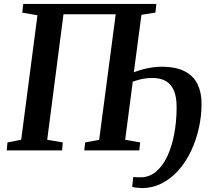

<svg xmlns="http://www.w3.org/2000/svg" viewBox="-20 -763 1066 974"><path d="M698.5 191Q688 191 673 189.2Q658 187.5 650.5 184.5L656 135Q662.5 136 673.2 136.2Q684 136.5 694 136.5Q735.5 136.5 769.2 109.5Q803 82.5 826.8 33.8Q850.5 -15 863.2 -80Q876 -145 876 -220.5Q876 -269.5 862.8 -302.2Q849.5 -335 822.2 -351.2Q795 -367.5 753.5 -367.5Q734 -367.5 716.8 -365Q699.5 -362.5 683.8 -358.2Q668 -354 653.5 -349L615 -54L691 -40.5L686.5 0H407.5L412 -40.5L483 -53.5L567 -690.5H302L219.5 -54L298.5 -40.5L295 0H14L18 -40.5L87.5 -54L170 -685.5L93 -699L98 -743H773L768.5 -699L697.5 -688L659 -396.5Q681 -405 704.5 -411.2Q728 -417.5 752 -421Q776 -424.5 799 -424.5Q874.5 -424.5 919 -400.2Q963.5 -376 983 -334Q1002.5 -292 1002.5 -238Q1002.5 -175 988.8 -113.2Q975 -51.5 949 3.5Q923 58.5 885.8 100.5Q848.5 142.5 801.5 166.8Q754.5 191 698.5 191Z"/></svg>

Font: Merriweather 36pt SemiBold
Style: Italic
Weight: 600
Italic angle: -7.8°
Version: Version 2.101